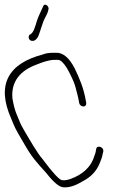

<svg xmlns="http://www.w3.org/2000/svg" viewBox="-49 -817 538 815"><path d="M96.1 -644.6C102.2 -647 107.8 -652.8 113.1 -662C121.1 -680.4 131.3 -720.9 141.1 -739.1C147.2 -750.4 151.3 -759 153.5 -765L156 -774C163 -790.2 139.8 -807.2 134.2 -790C124.2 -767.1 113.4 -747.7 106.6 -725C100.6 -705.2 93.5 -678.1 79.6 -671C76.5 -670.3 74.5 -668.2 73.5 -664.5C69.3 -649.2 83.1 -639.5 96.1 -644.6ZM305 -365C313.4 -365 318.4 -371.8 317 -380L316 -386C306.4 -443.7 288 -485.1 267.4 -528C244.9 -571.3 218.9 -593 191.8 -593H178.2C159 -593 144.2 -590.7 133.7 -586C-14.4 -547.7 -65.4 -456.8 -1.4 -313.5C2.3 -305.2 5.7 -296.8 8.8 -288.5C15 -271.3 41.1 -228.4 49.8 -213C87.9 -145.8 105.5 -129.7 147.1 -83C178 -43.5 202.2 -23.1 219.7 -22C243.6 -20 269.9 -28.2 300.1 -46.5C336.5 -64.8 361.3 -91 374.5 -125L381.5 -143C383.8 -149 385.7 -156 387 -164L389.4 -174C392.6 -193.7 362.4 -202.5 359.5 -185L357.4 -174C356.4 -168 354.6 -162.3 352.2 -157C338.9 -109 301.9 -75.9 251 -57.7C238.2 -52.9 226.4 -51 215.5 -52C203.9 -52 175.9 -82.3 130.5 -143C109.1 -167.6 78.4 -221.3 54.1 -262.5C35.1 -294.7 36.8 -296.9 21.4 -332.5C14.4 -348.8 8.5 -371 3.8 -399C-2.9 -469.6 35.6 -517.9 109.1 -544C126.1 -550.7 156.9 -563 183.2 -563H196.8C199.4 -563 202.2 -562.3 205.1 -561C218 -553.9 231.4 -536.6 245.3 -509.1C259.2 -481.6 267.7 -461.6 270.9 -448.9C276.9 -425.5 282.7 -406.3 286 -386L287 -380C288.4 -371.8 296.7 -365 305 -365Z"/></svg>

Font: MewTooHand
Style: CondLta
Weight: 400
Designer: Mew Too, Robert Jablonski
Version: Version 0.77